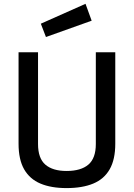

<svg xmlns="http://www.w3.org/2000/svg" viewBox="-20 -956 688 987"><path d="M322.2 10.9Q242.7 10.9 187.9 -12.3Q133 -35.4 104.2 -85.5Q75.4 -135.7 75.4 -217.3V-687.4H175.5V-215.5Q175.5 -142.2 213.3 -109.6Q251.1 -77.1 322.2 -77.1Q395.8 -77.1 434.2 -109.7Q472.6 -142.4 472.6 -215.5V-687.4H572.6V-217.3Q572.6 -136.1 543.8 -85.7Q515.1 -35.4 459.3 -12.3Q403.4 10.9 322.2 10.9ZM216.2 -765.7 189.9 -834.2 419.6 -936.4 451.2 -849.6Z"/></svg>

Font: TitilliumWeb ExtraLight
Style: Regular
Weight: 400
Designer: Mohamed Gaber, Accademia di Belle Arti di Urbino and others
Foundry: Kief Type Foundry, Accademia di Belle Arti di Urbino and others
Version: Version 3.000; ttfautohint (v1.8.2)